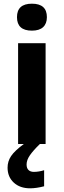

<svg xmlns="http://www.w3.org/2000/svg" viewBox="-20 -780 345 1040"><path d="M72 -687Q72 -760 153 -760Q234 -760 234 -687Q234 -652 213.5 -633Q193 -614 153 -614Q72 -614 72 -687ZM78 -546H227V0H196Q160 35 142 61Q124 87 124 111Q124 131 134.5 141Q145 151 163 151Q190 151 219 142V229Q177 240 143 240Q88 240 54.5 209Q21 178 21 128Q21 94 40 65.5Q59 37 109 0H78Z"/></svg>

Font: OpenSansMMV
Style: Bold
Weight: 700
Foundry: Ascender Corporation
Version: Version 4.001